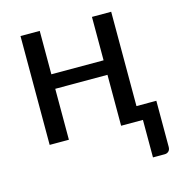

<svg xmlns="http://www.w3.org/2000/svg" viewBox="-102 -597 809 863"><g transform="rotate(-15 302.0 -165.5)"><path d="M585 -67.5V147Q585 160 577.8 167.2Q570.5 174.5 559 174.5H504.5V0H403V-237H160V0H70.5V-506.5H160V-304.5H403V-506.5H492.5V-67.5Z"/></g></svg>

Font: Lato 2
Style: Regular
Weight: 400
Designer: Lukasz Dziedzic with Adam Twardoch and Botio Nikoltchev
Foundry: tyPoland Lukasz Dziedzic
Version: Version 2.015; 2015-08-06; http://www.latofonts.com/